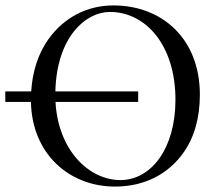

<svg xmlns="http://www.w3.org/2000/svg" viewBox="-78 -678 794 708"><path d="M659 -329C659 -536 519 -658 340 -658C240.7 -658 157.1 -611.2 102.3 -536C63.7 -483 41.7 -415.8 37 -341H-58.5V-302H36.1C39.8 -109.7 178.3 10 346 10C456.8 10 544.3 -37.7 599.2 -116C639 -172.7 659 -245 659 -329ZM126.7 -302H431.5V-341H126.2C131 -541.3 238 -634 327 -634C459 -634 569 -512 569 -310C569 -131 480 -14 366 -14C249.4 -14 136.4 -124.6 126.7 -302Z"/></svg>

Font: Libertinus Serif Display
Style: Regular
Weight: 400
Designer: Philipp H. Poll
Foundry: Khaled Hosny
Version: Version 6.1